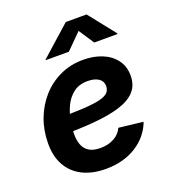

<svg xmlns="http://www.w3.org/2000/svg" viewBox="-140 -865 867 980"><g transform="rotate(-20 293.0 -375.5)"><path d="M267.6 11.7Q194.8 11.7 141.8 -14.9Q88.9 -41.5 60.8 -92Q32.7 -142.6 33.7 -213.4Q34.2 -282.7 57.4 -343.8Q80.6 -404.8 122.3 -451.7Q164.1 -498.5 221.2 -525.1Q278.3 -551.8 346.7 -551.8Q404.3 -551.8 450 -533Q495.6 -514.2 522 -478.5Q548.3 -442.9 548.3 -393.1Q548.3 -341.8 518.6 -308.8Q488.8 -275.9 430.7 -257.8Q372.6 -239.7 287.8 -232.7Q203.1 -225.6 92.8 -225.6L107.9 -314.5Q201.7 -314.5 261.2 -317.9Q320.8 -321.3 353.8 -329.3Q386.7 -337.4 399.7 -351.3Q412.6 -365.2 412.6 -386.2Q412.6 -412.1 391.1 -427Q369.6 -441.9 331.5 -441.9Q284.2 -441.9 253.7 -418Q223.1 -394 206.1 -357.7Q189 -321.3 181.9 -281.7Q174.8 -242.2 174.8 -210.9Q174.3 -179.2 183.6 -153.6Q192.9 -127.9 215.6 -113Q238.3 -98.1 278.3 -98.1Q320.8 -98.1 352.5 -115.7Q384.3 -133.3 397.9 -164.1L529.8 -148.9Q502.9 -76.2 433.6 -32.2Q364.3 11.7 267.6 11.7ZM293.5 -615.2H167.5L168.5 -618.7L330.6 -763.2H443.4L558.1 -618.7L557.6 -615.2H431.2L376.5 -698.2Z"/></g></svg>

Font: Inter 16pt
Style: Bold Italic
Weight: 700
Italic angle: -9.3988°
Version: Version 4.001;git-66647c0bb